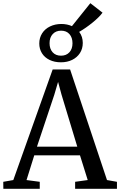

<svg xmlns="http://www.w3.org/2000/svg" viewBox="-34 -1185 754 1205"><path d="M212.5 -912Q212.5 -948 230.5 -976Q248.5 -1004 280.2 -1019.2Q312 -1034.5 351 -1034.5Q387.5 -1034.5 417.5 -1021L533 -1165L609.5 -1105.5Q589.5 -1078 546.8 -1043.2Q504 -1008.5 463 -985Q485.5 -955.5 485.5 -915.5Q485.5 -879.5 467.8 -852Q450 -824.5 419 -809.2Q388 -794 348.5 -794Q308 -794 277 -809Q246 -824 229.2 -851Q212.5 -878 212.5 -912ZM277 -914Q277 -878.5 296.2 -857Q315.5 -835.5 349 -835.5Q382 -835.5 401.5 -856.8Q421 -878 421 -913.5Q421 -949 402 -970.8Q383 -992.5 349.5 -992.5Q316.5 -992.5 296.8 -971Q277 -949.5 277 -914ZM406 -749 637.5 -55 700 -44V0H437.5V-44L516.5 -55L468 -210H181L132.5 -55L215.5 -44V0H-13L-13.5 -44L49.5 -55L296.5 -749ZM306.5 -589.5 198 -264.5H451L352 -591.5L330.5 -671Z"/></svg>

Font: Merriweather 12pt
Style: Regular
Weight: 400
Designer: Eben Sorkin
Foundry: Eben Sorkin
Version: Version 2.100